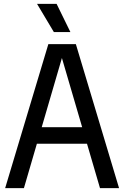

<svg xmlns="http://www.w3.org/2000/svg" viewBox="-20 -967 638 987"><path d="M6.5 0 228.5 -740H370L592 0H494L291 -693.5H305.5L103 0ZM123 -228 143 -313H455L475 -228ZM257 -802 170.5 -947H271L342 -802Z"/></svg>

Font: Encode Sans SC Condensed Medium
Style: Regular
Weight: 500
Width: 3
Designer: Multiple Designers
Foundry: Impallari Type
Version: Version 3.002